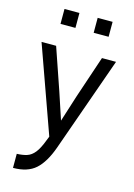

<svg xmlns="http://www.w3.org/2000/svg" viewBox="-137 -775 745 1068"><g transform="rotate(15 236.0 -241.0)"><path d="M257 50Q225 140 178.5 181.5Q132 223 49 223V142Q83 141 107.5 133Q132 125 151.5 100.5Q171 76 189 28L199 3L21 -495H105L188 -254L239 -100L288 -254L369 -495H450ZM183 -619H97V-705H183ZM374 -619H288V-705H374Z"/></g></svg>

Font: Inria Sans
Style: Regular
Weight: 400
Designer: Black Foundry Team
Foundry: Black Foundry
Version: Version 1.2; ttfautohint (v1.8.3)